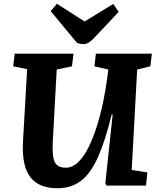

<svg xmlns="http://www.w3.org/2000/svg" viewBox="-20 -985 841 1019"><path d="M679 -83 762 -70 755 0H546L539 -12L578 -378H573Q538 -236 499.5 -150Q461 -64 409.5 -25Q358 14 285 14Q185 14 140 -46Q95 -106 102 -233L124 -618L50 -633L58 -700H370L362 -633L281 -616L260 -230Q256 -155 270.5 -125Q285 -95 329 -95Q364 -95 394.5 -124Q425 -153 449.5 -202.5Q474 -252 493.5 -313.5Q513 -375 527 -441.5Q541 -508 549 -570L555 -616L481 -633L489 -700H786L778 -633L708 -616ZM249 -926 282 -965 429 -871 581 -964 610 -922 478 -782Q449 -751 424 -751Q406 -751 389 -757Z"/></svg>

Font: Literata 12pt
Style: Bold Italic
Weight: 700
Italic angle: -2°
Designer: Latin by Veronika Burian and Jose Scaglione. Greek by Irene Vlachou. Cyrillic by Vera Evstafieva
Foundry: TypeTogether
Version: Version 3.002